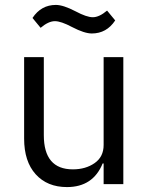

<svg xmlns="http://www.w3.org/2000/svg" viewBox="-20 -748 606 780"><path d="M353 -612Q323 -612 273 -638Q228 -662 203 -662Q177 -662 145 -635L112 -675Q147 -728 207 -728Q237 -728 287 -702Q332 -678 357 -678Q383 -678 415 -705L448 -665Q413 -612 353 -612ZM252 12Q172 12 125 -40Q78 -92 78 -185V-516H158V-199Q158 -60 276 -60Q328 -60 364.5 -85.5Q401 -111 401 -159V-516H481V0H401V-84H397Q358 12 252 12Z"/></svg>

Font: Anuphan
Style: Regular
Weight: 400
Designer: Mike Abbink, Paul van der Laan, Pieter van Rosmalen, Mint Tantisuwanna
Foundry: Bold Monday; Cadson Demak
Version: Version 3.002;hotconv 1.0.109;makeotfexe 2.5.65596